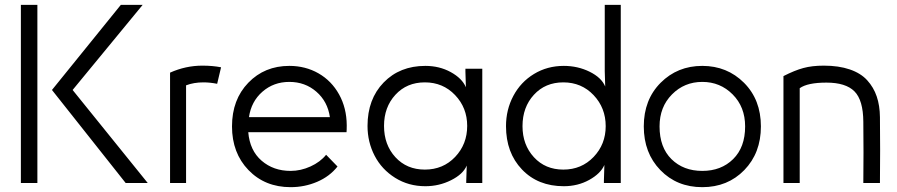

<svg xmlns="http://www.w3.org/2000/svg" viewBox="-20 -753 3690 790"><path d="M65.9 -732.9H133.8V0H65.9ZM193.8 -382.8 477.1 -732.9H566.9L278.8 -382.8L587.9 0H497.1Z M873.5 -408.2Q843.8 -414.1 817.4 -414.1Q777.3 -414.1 745.6 -401.9V0H679.7V-454.1Q744.1 -482.9 812.5 -482.9Q855 -482.9 889.6 -476.1Z M1368.7 -67.9Q1336.4 -26.9 1284.9 -4.9Q1233.4 17.1 1175.8 17.1Q1070.3 17.1 1002.4 -53.2Q934.6 -123.5 934.6 -232.9Q934.6 -343.3 1001.7 -412.6Q1068.8 -481.9 1170.4 -481.9Q1236.8 -481.9 1290.5 -451.2Q1344.2 -420.4 1375.2 -364.5Q1406.2 -308.6 1406.7 -237.8Q1406.7 -217.8 1405.8 -209H1001.5Q1007.8 -133.8 1056.4 -91.8Q1105 -49.8 1175.8 -49.8Q1217.3 -49.8 1257.6 -68.1Q1297.9 -86.4 1321.8 -116.2ZM1004.4 -271H1337.4Q1328.1 -335.4 1281.7 -375.7Q1235.4 -416 1170.4 -416Q1106 -416 1059.8 -375.7Q1013.7 -335.4 1004.4 -271Z M1728 -55.2Q1803.2 -55.2 1852.8 -107.4Q1902.3 -159.7 1902.3 -234.9Q1902.3 -309.6 1852.5 -361.8Q1802.7 -414.1 1728 -414.1Q1653.8 -414.1 1606.9 -363Q1560.1 -312 1560.1 -234.9Q1560.1 -157.2 1606.9 -106.2Q1653.8 -55.2 1728 -55.2ZM1492.2 -234.9Q1492.2 -345.2 1558.6 -413.6Q1625 -481.9 1730 -481.9Q1788.1 -481.9 1834.7 -456.3Q1881.3 -430.7 1897 -394L1895 -458V-470.2H1964.4V0H1898.4V-7.8L1900.4 -71.8Q1885.3 -36.1 1835.9 -11.5Q1786.6 13.2 1730 13.2Q1661.1 13.2 1606 -21.2Q1550.8 -55.7 1521.5 -112.1Q1492.2 -168.5 1492.2 -234.9Z M2297.9 -414.1Q2223.6 -414.1 2176.8 -363Q2129.9 -312 2129.9 -233.9Q2129.9 -157.2 2176.8 -106.2Q2223.6 -55.2 2297.9 -55.2Q2372.6 -55.2 2422.4 -107.2Q2472.2 -159.2 2472.2 -233.9Q2472.2 -309.1 2422.4 -361.6Q2372.6 -414.1 2297.9 -414.1ZM2062 -233.9Q2062 -301.8 2092.3 -358.6Q2122.6 -415.5 2177.2 -448.7Q2231.9 -481.9 2299.8 -481.9Q2357.4 -481.9 2406.2 -457.8Q2455.1 -433.6 2470.2 -397L2468.3 -460V-732.9H2534.2V0H2464.8V-9.8L2466.8 -74.2Q2451.2 -38.6 2404.3 -12.7Q2357.4 13.2 2299.8 13.2Q2193.4 13.2 2127.7 -55.7Q2062 -124.5 2062 -233.9Z M2693.8 -232.9Q2693.8 -146.5 2742.9 -98.1Q2792 -49.8 2869.6 -49.8Q2947.3 -49.8 2996.6 -98.4Q3045.9 -147 3045.9 -232.9Q3045.9 -313 2994.6 -364.5Q2943.4 -416 2869.6 -416Q2795.9 -416 2744.9 -364.5Q2693.8 -313 2693.8 -232.9ZM2628.9 -232.9Q2628.9 -342.8 2698.2 -412.4Q2767.6 -481.9 2869.6 -481.9Q2971.7 -481.9 3041.3 -412.4Q3110.8 -342.8 3110.8 -232.9Q3110.8 -123.5 3042.5 -53.2Q2974.1 17.1 2869.6 17.1Q2765.1 17.1 2697 -53.2Q2628.9 -123.5 2628.9 -232.9Z M3270.5 0H3203.6V-439.9Q3249.5 -463.4 3285.4 -473.1Q3321.3 -482.9 3369.6 -482.9Q3431.2 -482.9 3476.6 -467.3Q3522 -451.7 3548.3 -422.6Q3574.7 -393.6 3587.4 -356Q3600.1 -318.4 3600.6 -271Q3602.1 -135.7 3600.6 0H3532.2Q3533.7 -126 3532.2 -252Q3531.7 -340.8 3495.8 -377Q3460 -413.1 3380.4 -413.1Q3302.7 -413.1 3270.5 -390.1Z"/></svg>

Font: Kreadon
Style: Regular
Weight: 400
Designer: kohakuno
Foundry: StudioGnu
Version: Version 1.000;Glyphs 3.1.2 (3151)